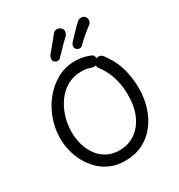

<svg xmlns="http://www.w3.org/2000/svg" viewBox="-240 -1203 1285 1380"><g transform="rotate(-30 402.5 -513.0)"><path d="M553 -761Q568 -757 575.5 -746.5Q583 -736 583 -723Q583 -715 579.5 -706Q576 -697 568.5 -690Q561 -683 551 -679.5Q541 -676 527 -679Q514 -684 492.5 -689.5Q471 -695 438 -695Q373 -695 321.5 -665.5Q270 -636 234.5 -586Q199 -536 180.5 -475.5Q162 -415 162 -353Q162 -295 177.5 -243Q193 -191 223 -151Q253 -111 297 -88.5Q341 -66 398 -66Q467 -66 523.5 -102.5Q580 -139 613.5 -210Q647 -281 647 -384Q647 -442 635.5 -491.5Q624 -541 607 -578Q590 -615 575 -635Q565 -649 559 -657.5Q553 -666 553 -677Q553 -686 557 -694.5Q561 -703 568 -710.5Q575 -718 583.5 -722Q592 -726 600 -726Q616 -726 626.5 -717Q637 -708 645.5 -695Q654 -682 661 -671Q701 -612 720 -537Q739 -462 739 -385Q739 -303 716 -230Q693 -157 649 -100.5Q605 -44 541 -12Q477 20 396 20Q329 20 276 -2.5Q223 -25 184 -63.5Q145 -102 119 -150Q93 -198 80.5 -250.5Q68 -303 68 -352Q68 -432 95 -508.5Q122 -585 172 -647Q222 -709 289.5 -746Q357 -783 438 -783Q465 -783 495 -777.5Q525 -772 553 -761ZM332 -845Q319 -845 308 -854.5Q297 -864 297 -877Q297 -897 313 -916Q330 -936 344.5 -953.5Q359 -971 374 -989Q389 -1007 405 -1028Q410 -1035 418.5 -1040.5Q427 -1046 441 -1046Q453 -1046 462.5 -1040Q472 -1034 478 -1025.5Q484 -1017 484 -1007Q484 -997 480 -986.5Q476 -976 466 -967Q445 -948 414 -916Q383 -884 355 -855Q350 -850 344 -847.5Q338 -845 332 -845ZM515 -844Q502 -844 490.5 -853.5Q479 -863 479 -876Q479 -896 496 -913Q514 -932 533 -952Q552 -972 570 -990.5Q588 -1009 602 -1020Q611 -1028 619 -1029.5Q627 -1031 634 -1031Q646 -1031 654.5 -1024.5Q663 -1018 668 -1009Q673 -1000 673 -989Q673 -968 651 -952Q629 -936 598 -910Q567 -884 538 -855Q533 -850 527 -847Q521 -844 515 -844Z"/></g></svg>

Font: Playpen Sans
Style: Regular
Weight: 400
Designer: Laura Meseguer, Veronika Burian, José Scaglione, Kostas Bartsokas, Vera Evstafieva, Tom Grace, Yorlmar Campos
Foundry: TypeTogether
Version: Version 2.000